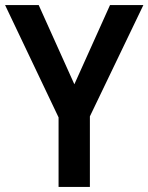

<svg xmlns="http://www.w3.org/2000/svg" viewBox="-20 -734 583 754"><path d="M272 -403 132 -714H0L210 -273V0H333V-277L543 -714H412Z"/></svg>

Font: Noto Sans Gurmukhi SemiCondensed SemiBold
Style: Regular
Weight: 600
Width: 4
Designer: Jelle Bosma - Monotype Design Team
Foundry: Monotype Imaging Inc.
Version: Version 2.004